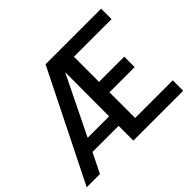

<svg xmlns="http://www.w3.org/2000/svg" viewBox="-150 -929 1158 1158"><g transform="rotate(-45 428.5 -350.0)"><path d="M0 0H113L175 -126H398V0H823V-89H502V-308H717V-397H502V-611H823V-700H349ZM215 -207 399 -583 398 -207Z"/></g></svg>

Font: Vanilla Cream DemiBold
Style: Regular
Weight: 600
Designer: Jeremy Tribby, Jinavaṁso
Foundry: Tribby Type
Version: Version 1.422;Glyphs 3.1.2 (3151)